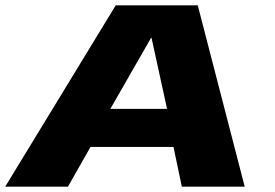

<svg xmlns="http://www.w3.org/2000/svg" viewBox="-34 -696 1024 716"><path d="M-14.5 0H219.5L303.5 -148H613L644 0H878.5L703.5 -676H397.5ZM377.5 -290 529.5 -555H531L589 -290Z"/></svg>

Font: Anybody Expanded ExtraBold
Style: Italic
Weight: 800
Width: 7
Italic angle: -10°
Version: Version 1.113;gftools[0.9.25]